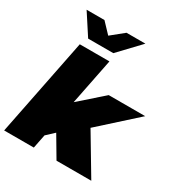

<svg xmlns="http://www.w3.org/2000/svg" viewBox="-222 -1115 1193 1267"><g transform="rotate(30 374.5 -481.0)"><path d="M480 -300 659 0H394L300 -159L242 -105L221 0H-5L143 -742H369L299 -391L476 -547H754ZM516 -962 364 -802H172L68 -962H204L277 -885L372 -962Z"/></g></svg>

Font: Montserrat Alternates Black
Style: Italic
Weight: 900
Italic angle: -11.3°
Designer: Julieta Ulanovsky
Foundry: Julieta Ulanovsky
Version: Version 7.200